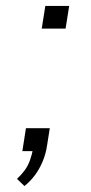

<svg xmlns="http://www.w3.org/2000/svg" viewBox="-20 -507 306 644"><path d="M62 117 37 93Q52 79 63 64Q74 49 80.5 30.5Q87 12 91 -8L101 0H55L67 -77H147L138 -20Q134 8 123.5 33.5Q113 59 97.5 80Q82 101 62 117ZM120 -411 132 -487H212L200 -411Z"/></svg>

Font: Nunito Sans 10pt Expanded ExtraLight
Style: Italic
Weight: 250
Width: 7
Italic angle: -9°
Designer: Vernon Adams
Foundry: Vernon Adams
Version: Version 3.101;gftools[0.9.27]